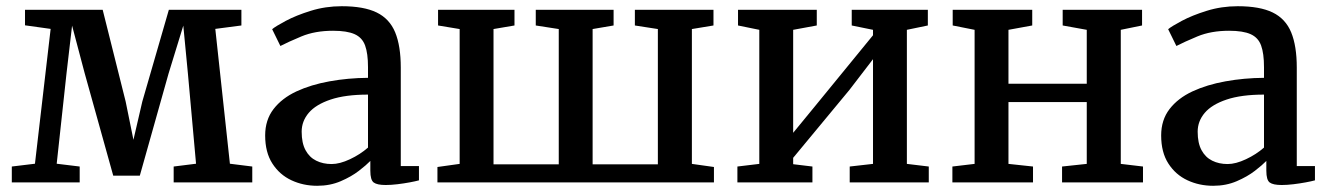

<svg xmlns="http://www.w3.org/2000/svg" viewBox="-20 -587 4275 618"><path d="M18 0V-51L92.5 -60L143 -494L60.5 -505.5V-555.5H310.5L384.5 -260L409.5 -137L438 -260L523.5 -555.5H757V-505L673 -494L720 -60L792 -51V0H539V-51L611 -60L585 -348.5L570 -504.5L522.5 -350L430 -21.5H344.5L252.5 -351.5L212 -504.5L194 -350L162.5 -60L236.5 -51V0Z M1001 11Q956 11 918 -6.8Q880 -24.5 856.8 -60.5Q833.5 -96.5 833.5 -151Q833.5 -201 860.5 -236Q887.5 -271 934.2 -292.8Q981 -314.5 1040.5 -325.2Q1100 -336 1164.5 -336.5V-371Q1164.5 -415 1155.2 -440.5Q1146 -466 1121.5 -477Q1097 -488 1052 -488Q994 -488 950.2 -469.8Q906.5 -451.5 882.5 -439L856 -493Q866.5 -502 899.8 -519.8Q933 -537.5 980.2 -552.2Q1027.5 -567 1080 -567Q1151 -567 1192.5 -546.8Q1234 -526.5 1252 -482.8Q1270 -439 1270 -369.5V-52.5H1328.5V-6.5Q1317.5 -3.5 1298.8 0Q1280 3.5 1259.2 6Q1238.5 8.5 1221.5 8.5Q1194 8.5 1183 0.5Q1172 -7.5 1172 -37.5V-69Q1159.5 -56 1135.2 -37.2Q1111 -18.5 1076.8 -3.8Q1042.5 11 1001 11ZM1047.5 -59Q1073.5 -59 1106.5 -74.5Q1139.5 -90 1164.5 -112V-282.5Q1091.5 -282.5 1044 -266.5Q996.5 -250.5 973.8 -223.8Q951 -197 951 -163Q951 -126.5 963.5 -103.5Q976 -80.5 997.8 -69.8Q1019.5 -59 1047.5 -59Z M1388 0V-49.5L1459.5 -59.5V-493.5L1390 -505V-555.5H1636V-505L1568.5 -493.5V-58H1778.5V-493.5L1704.5 -505V-555.5H1955V-505L1887.5 -493.5V-58H2097.5V-493.5L2023.5 -505V-555.5H2276.5V-505L2207 -493.5V-59.5L2278 -49.5V0Z M2353.5 0V-51L2424 -59.5V-491L2355.5 -505V-555.5H2609V-505L2533 -491V-159.5L2604 -246L2790 -473.5V-491L2721.5 -505V-555.5H2966.5V-505L2899 -491V-59.5L2969.5 -51V0H2715V-51L2790 -59.5V-396.5L2714 -297.5L2533 -79V-58.5L2595 -51V0Z M3045.5 0V-51L3117 -59.5V-491L3046.5 -505V-555.5H3302.5V-505L3226 -491V-317.5H3478V-491L3400.5 -505V-555.5H3656V-505L3587.5 -491V-59.5L3659 -51V0H3398.5V-51L3478 -59.5V-258.5H3226V-59.5L3305 -51V0Z M3885 11Q3840 11 3802 -6.8Q3764 -24.5 3740.8 -60.5Q3717.5 -96.5 3717.5 -151Q3717.5 -201 3744.5 -236Q3771.5 -271 3818.2 -292.8Q3865 -314.5 3924.5 -325.2Q3984 -336 4048.5 -336.5V-371Q4048.5 -415 4039.2 -440.5Q4030 -466 4005.5 -477Q3981 -488 3936 -488Q3878 -488 3834.2 -469.8Q3790.5 -451.5 3766.5 -439L3740 -493Q3750.5 -502 3783.8 -519.8Q3817 -537.5 3864.2 -552.2Q3911.5 -567 3964 -567Q4035 -567 4076.5 -546.8Q4118 -526.5 4136 -482.8Q4154 -439 4154 -369.5V-52.5H4212.5V-6.5Q4201.5 -3.5 4182.8 0Q4164 3.5 4143.2 6Q4122.5 8.5 4105.5 8.5Q4078 8.5 4067 0.5Q4056 -7.5 4056 -37.5V-69Q4043.5 -56 4019.2 -37.2Q3995 -18.5 3960.8 -3.8Q3926.5 11 3885 11ZM3931.5 -59Q3957.5 -59 3990.5 -74.5Q4023.5 -90 4048.5 -112V-282.5Q3975.5 -282.5 3928 -266.5Q3880.5 -250.5 3857.8 -223.8Q3835 -197 3835 -163Q3835 -126.5 3847.5 -103.5Q3860 -80.5 3881.8 -69.8Q3903.5 -59 3931.5 -59Z"/></svg>

Font: Merriweather Medium
Style: Regular
Weight: 500
Version: Version 2.100